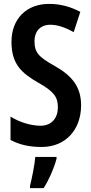

<svg xmlns="http://www.w3.org/2000/svg" viewBox="-20 -744 469 985"><path d="M396 -204C396 -297 351 -355 260 -406C178 -452 157 -474 157 -534C157 -582 186 -617 238 -617C274 -617 314 -604 358 -579L392 -683C346 -708 291 -724 234 -724C114 -725 38 -645 39 -528C39 -415 91 -369 176 -320C256 -275 277 -247 277 -193C277 -140 246 -99 188 -99C142 -99 83 -115 34 -146V-26C83 0 134 10 194 10C316 10 396 -78 396 -204ZM270 71V61H161C158 101 143 174 134 209V221H204C231 179 256 122 270 71Z"/></svg>

Font: Noto Sans Devanagari ExtraCondensed SemiBold
Style: Regular
Weight: 600
Width: 2
Designer: Jelle Bosma - Monotype Design Team
Foundry: Monotype Imaging Inc.
Version: Version 2.004